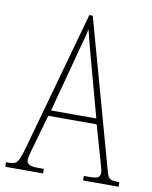

<svg xmlns="http://www.w3.org/2000/svg" viewBox="-83 -775 664 836"><g transform="rotate(10 248.5 -357.0)"><path d="M-2 0V-20H13Q30 -20 39.5 -26Q49 -32 56.5 -50Q64 -68 74 -104L244 -714H259L442 -55Q448 -33 457.5 -26.5Q467 -20 492 -20H499V0H342V-20H362Q395 -20 404.5 -26Q414 -32 414 -48Q414 -56 408.5 -74Q403 -92 398 -111L358 -251H144L109 -128Q103 -108 96 -82.5Q89 -57 89 -46Q89 -33 100 -26.5Q111 -20 143 -20H165V0ZM152 -276H352L293 -493Q277 -551 267 -589.5Q257 -628 251 -653Q247 -628 236 -590.5Q225 -553 214 -509Z"/></g></svg>

Font: Noto Serif Thai ExtraCondensed Thin
Style: Regular
Weight: 100
Width: 2
Designer: Monotype Design Team
Foundry: Monotype Imaging Inc.
Version: Version 2.001; ttfautohint (v1.8.4.7-5d5b)